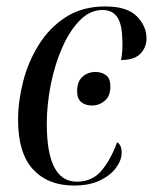

<svg xmlns="http://www.w3.org/2000/svg" viewBox="-20 -565 474 595"><path d="M209 10Q129 10 82.5 -40Q36 -90 36 -194Q36 -250 51.5 -311.5Q67 -373 100 -426Q133 -479 184 -512Q235 -545 306 -545Q374 -545 404 -514.5Q434 -484 434 -446Q434 -418 415 -398.5Q396 -379 355 -379Q358 -393 359 -409.5Q360 -426 359 -444Q358 -491 343 -512.5Q328 -534 298 -534Q259 -534 227.5 -502Q196 -470 173 -418Q150 -366 137.5 -303.5Q125 -241 125 -181Q125 -2 218 -2Q265 -2 293.5 -35Q322 -68 343 -124Q349 -121 353 -113Q357 -105 357 -92Q357 -69 340 -45.5Q323 -22 290 -6Q257 10 209 10ZM265 -238Q245 -238 232 -248.5Q219 -259 219 -282Q219 -312 235.5 -327Q252 -342 276 -342Q295 -342 308.5 -332Q322 -322 322 -297Q322 -267 304.5 -252.5Q287 -238 265 -238Z"/></svg>

Font: Noto Serif Display Condensed
Style: Italic
Weight: 400
Width: 3
Italic angle: -12°
Designer: Monotype Design Team
Foundry: Monotype Imaging Inc.
Version: Version 2.009